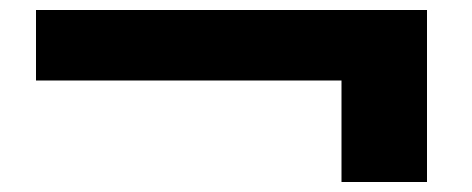

<svg xmlns="http://www.w3.org/2000/svg" viewBox="-20 -461 943 384"><path d="M52 -441H834V-97H663V-300H52Z"/></svg>

Font: Encode Sans Wide
Style: Bold
Weight: 700
Designer: Pablo Impallari, Andres Torresi
Foundry: Pablo Impallari, Andres Torresi
Version: Version 1.000; ttfautohint (v1.00) -l 8 -r 50 -G 200 -x 14 -